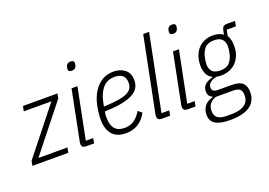

<svg xmlns="http://www.w3.org/2000/svg" viewBox="-133 -1090 2317 1652"><g transform="rotate(-20 1025.5 -264.0)"><path d="M-7 0 2 -44 337 -466H84L93 -512H409L400 -468L65 -46H331L322 0Z M594 -653Q561 -653 561 -678Q561 -686 566 -704Q569 -715 579.5 -723.5Q590 -732 607 -732Q640 -732 640 -707Q640 -699 635 -681Q632 -670 621.5 -661.5Q611 -653 594 -653ZM485 0Q445 0 445 -36Q445 -42 446 -50.5Q447 -59 449 -66L538 -512H592L499 -46H567L558 0Z M849 12Q764 12 722.5 -37Q681 -86 681 -175Q681 -201 684.5 -231.5Q688 -262 693 -289Q715 -399 775.5 -461.5Q836 -524 924 -524Q987 -524 1028.5 -491Q1070 -458 1070 -393Q1070 -356 1053.5 -326.5Q1037 -297 998 -275.5Q959 -254 895.5 -241.5Q832 -229 739 -227Q736 -212 735 -198.5Q734 -185 734 -176Q734 -103 763.5 -69Q793 -35 852 -35Q905 -35 942 -62Q979 -89 1005 -135L1040 -107Q1008 -47 959.5 -17.5Q911 12 849 12ZM919 -478Q851 -478 810.5 -432.5Q770 -387 754 -309L746 -269Q827 -272 879.5 -280.5Q932 -289 962.5 -304Q993 -319 1004.5 -340.5Q1016 -362 1016 -390Q1016 -437 989.5 -457.5Q963 -478 919 -478Z M1178 0Q1138 0 1138 -36Q1138 -42 1139 -50.5Q1140 -59 1142 -66L1277 -740H1331L1192 -46H1263L1254 0Z M1523 -653Q1490 -653 1490 -678Q1490 -686 1495 -704Q1498 -715 1508.5 -723.5Q1519 -732 1536 -732Q1569 -732 1569 -707Q1569 -699 1564 -681Q1561 -670 1550.5 -661.5Q1540 -653 1523 -653ZM1414 0Q1374 0 1374 -36Q1374 -42 1375 -50.5Q1376 -59 1378 -66L1467 -512H1521L1428 -46H1496L1487 0Z M1972 44Q1972 125 1911.5 168.5Q1851 212 1727 212Q1639 212 1595 185.5Q1551 159 1551 99Q1551 55 1575.5 22Q1600 -11 1651 -24L1652 -31Q1614 -45 1614 -91Q1614 -130 1639.5 -152.5Q1665 -175 1707 -185L1708 -192Q1675 -208 1660.5 -241Q1646 -274 1646 -315Q1646 -362 1659.5 -400.5Q1673 -439 1697.5 -466.5Q1722 -494 1757 -509Q1792 -524 1835 -524Q1864 -524 1887.5 -517Q1911 -510 1928 -497L1937 -541Q1945 -576 1983 -576H2058L2049 -529H1965L1954 -474Q1967 -456 1972.5 -430.5Q1978 -405 1978 -374Q1978 -331 1964.5 -294.5Q1951 -258 1926.5 -231.5Q1902 -205 1866 -190Q1830 -175 1785 -175Q1774 -175 1764 -176Q1754 -177 1744 -179Q1663 -161 1663 -109Q1663 -89 1675.5 -78.5Q1688 -68 1719 -68H1838Q1913 -68 1942.5 -39.5Q1972 -11 1972 44ZM1917 53Q1917 16 1899.5 -1Q1882 -18 1832 -18H1679Q1644 -6 1623.5 19Q1603 44 1603 83Q1603 128 1630 148Q1657 168 1710 168H1756Q1834 168 1875.5 139Q1917 110 1917 53ZM1795 -218Q1852 -218 1879.5 -248Q1907 -278 1918 -329Q1923 -351 1924.5 -366.5Q1926 -382 1926 -392Q1926 -432 1903.5 -456.5Q1881 -481 1830 -481Q1773 -481 1745.5 -451Q1718 -421 1707 -370Q1702 -348 1700.5 -332.5Q1699 -317 1699 -307Q1699 -267 1721.5 -242.5Q1744 -218 1795 -218Z"/></g></svg>

Font: IBM Plex Sans Condensed Light
Style: Italic
Weight: 300
Width: 3
Italic angle: -11°
Designer: Mike Abbink, Paul van der Laan, Pieter van Rosmalen
Foundry: Bold Monday
Version: Version 1.3